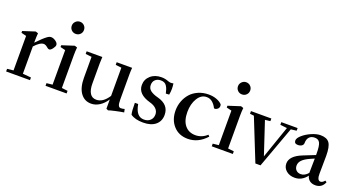

<svg xmlns="http://www.w3.org/2000/svg" viewBox="-47 -1208 3248 1768"><g transform="rotate(20 1577.5 -323.5)"><path d="M26.4 0V-25.9L87.4 -32.2V-370.6L37.6 -382.8V-400.4L157.2 -439L182.1 -430.7Q178.7 -390.6 178.7 -353.5V-337.4Q239.3 -400.9 272 -424.3Q292 -439 309.1 -439Q331.1 -439 354.5 -422.1Q377.9 -405.3 377.9 -386.7Q377.9 -371.6 360.6 -348.9Q343.3 -326.2 329.1 -326.2Q318.8 -326.2 307.6 -336.4Q284.7 -356.9 266.6 -356.9Q229.5 -356.9 178.7 -300.3V-33.2L260.3 -25.9V0Z M509.8 -543.9Q484.9 -543.9 467.5 -561Q450.2 -578.1 450.2 -603.5Q450.2 -627.9 468 -645.5Q485.8 -663.1 509.8 -663.1Q535.2 -663.1 552.5 -645.8Q569.8 -628.4 569.8 -603.5Q569.8 -578.1 552.5 -561Q535.2 -543.9 509.8 -543.9ZM412.6 0V-25.9L470.2 -32.2V-370.6L420.4 -382.8V-400.4L540 -439L564.9 -430.7Q561 -394 561 -353.5V-32.7L619.1 -25.9V0Z M861.8 11.2Q796.4 11.2 758.1 -41.5Q719.7 -94.2 719.7 -190.4V-395.5L659.7 -402.3V-428.2H813.5Q811 -394 811 -363.3V-167Q811 -106 831.8 -72.5Q852.5 -39.1 894.5 -39.1Q960.4 -39.1 1011.7 -119.1V-395.5L954.1 -402.3V-428.2H1105.5Q1102.5 -395.5 1102.5 -363.3V-117.7Q1102.5 -74.7 1110.4 -58.8Q1118.2 -43 1132.3 -43Q1152.8 -43 1170.4 -48.8L1177.2 -17.1Q1148.9 -13.2 1098.4 -2.2Q1047.9 8.8 1030.8 15.6L1011.7 6.3V-84.5Q983.4 -39.6 943.8 -14.2Q904.3 11.2 861.8 11.2Z M1371.1 11.2Q1292 11.2 1248 -20.5Q1239.3 -52.2 1239.3 -134.3H1271.5Q1281.7 -75.7 1305.7 -46.6Q1329.6 -17.6 1369.6 -17.6Q1407.7 -17.6 1430.9 -39.6Q1454.1 -61.5 1454.1 -97.7Q1454.1 -128.9 1431.6 -151.9Q1409.2 -174.8 1367.2 -186Q1243.2 -220.7 1243.2 -310.5Q1243.2 -366.2 1284.4 -402.8Q1325.7 -439.5 1390.6 -439.5Q1425.8 -439.5 1458 -426.8Q1484.4 -416 1511.7 -423.8Q1516.1 -398.9 1516.1 -371.6Q1516.1 -341.3 1510.3 -313L1478 -311.5Q1472.7 -335 1467.8 -349.6Q1462.9 -364.3 1453.6 -379.9Q1444.3 -395.5 1429.7 -402.8Q1415 -410.2 1394 -410.2Q1361.8 -410.2 1341.1 -391.4Q1320.3 -372.6 1320.3 -339.4Q1320.3 -305.2 1346.4 -285.2Q1372.6 -265.1 1420.4 -252.9Q1535.2 -222.7 1535.2 -123Q1535.2 -60.5 1491.9 -24.7Q1448.7 11.2 1371.1 11.2Z M1809.1 11.2Q1721.2 11.2 1668.2 -47.4Q1615.2 -106 1615.2 -197.3Q1615.2 -245.1 1631.6 -288.6Q1647.9 -332 1677.5 -365.5Q1707 -398.9 1752.9 -418.9Q1798.8 -439 1853.5 -439Q1897.9 -439 1933.1 -425.3Q1968.3 -411.6 1985.8 -391.6Q1989.3 -385.7 1989.3 -375Q1989.3 -357.4 1976.1 -345.9Q1962.9 -334.5 1948.7 -334.5Q1940.9 -334.5 1938.5 -340.8Q1925.3 -368.2 1901.4 -389.2Q1877.4 -410.2 1843.3 -410.2Q1790 -410.2 1756.1 -355Q1722.2 -299.8 1722.2 -220.7Q1722.2 -136.7 1760 -90.6Q1797.9 -44.4 1863.8 -44.4Q1926.3 -44.4 1976.6 -89.8L1989.7 -75.7Q1910.6 11.2 1809.1 11.2Z M2138.7 -543.9Q2113.8 -543.9 2096.4 -561Q2079.1 -578.1 2079.1 -603.5Q2079.1 -627.9 2096.9 -645.5Q2114.7 -663.1 2138.7 -663.1Q2164.1 -663.1 2181.4 -645.8Q2198.7 -628.4 2198.7 -603.5Q2198.7 -578.1 2181.4 -561Q2164.1 -543.9 2138.7 -543.9ZM2041.5 0V-25.9L2099.1 -32.2V-370.6L2049.3 -382.8V-400.4L2168.9 -439L2193.8 -430.7Q2189.9 -394 2189.9 -353.5V-32.7L2248 -25.9V0Z M2473.1 11.2 2309.6 -397.5 2270 -402.3V-428.2H2469.7V-402.3L2418.5 -396.5L2524.4 -77.1L2634.3 -394.5L2567.4 -402.3V-428.2H2727.1V-402.3L2671.9 -395.5L2523.4 11.2Z M2856.4 11.2Q2806.2 11.2 2773.4 -16.6Q2740.7 -44.4 2740.7 -86.9Q2740.7 -160.6 2856.4 -207L2971.7 -252.9V-269Q2971.7 -342.8 2957.5 -371.1Q2943.4 -399.4 2906.7 -399.4Q2872.1 -399.4 2853.3 -378.7Q2834.5 -357.9 2834.5 -320.3Q2834.5 -303.7 2819.8 -293.2Q2805.2 -282.7 2781.2 -282.7Q2746.1 -282.7 2746.1 -314Q2746.1 -337.4 2780 -367.2Q2814 -397 2862.3 -418Q2910.6 -439 2949.2 -439Q3011.7 -439 3036.9 -403.3Q3062 -367.7 3062 -277.8Q3062 -244.1 3061 -182.6Q3060.1 -121.1 3060.1 -101.6Q3059.6 -70.3 3067.9 -53.2Q3076.2 -36.1 3092.3 -36.1Q3112.8 -36.1 3132.8 -61L3147.9 -50.3Q3123.5 11.2 3059.6 11.2Q3026.9 11.2 3004.6 -4.6Q2982.4 -20.5 2974.1 -51.8Q2926.8 11.2 2856.4 11.2ZM2835.9 -101.1Q2835.9 -73.2 2853 -56.2Q2870.1 -39.1 2897.9 -39.1Q2937.5 -39.1 2969.7 -77.6V-90.8Q2969.7 -111.8 2970.7 -154.3Q2971.7 -196.8 2971.7 -218.3L2933.6 -201.7Q2883.3 -179.7 2859.6 -155.5Q2835.9 -131.3 2835.9 -101.1Z"/></g></svg>

Font: Elstob 14pt Medium
Style: Regular
Weight: 500
Designer: Peter S. Baker
Version: Version 1.015